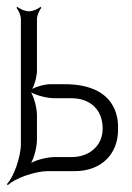

<svg xmlns="http://www.w3.org/2000/svg" viewBox="-39 -500 386 561"><path d="M52 -24C62 -42 69 -73 69 -92V-163C69 -182 62 -212 52 -230C70 -220 101 -213 120 -213H170C223 -213 261 -181 261 -124C261 -75 223 -41 170 -41H120C101 -41 70 -34 52 -24ZM-19 38 -16 41C4 21 64 0 101 0H180C254 0 307 -47 306 -124C306 -141 311 -254 149 -254H109C93 -254 69 -248 55 -240C63 -254 69 -278 69 -294V-444C69 -455 76 -471 82 -477L79 -480C73 -474 57 -467 46 -467C34 -467 18 -474 12 -480L9 -477C15 -471 22 -455 22 -444V-79C22 -42 1 18 -19 38Z"/></svg>

Font: Armata Saber
Style: Rg
Weight: 400
Designer: Jasper
Foundry: Cannot Into Space Fonts
Version: Version 0.970